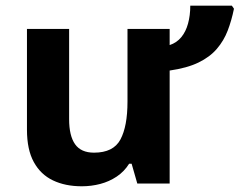

<svg xmlns="http://www.w3.org/2000/svg" viewBox="-20 -648 846 678"><path d="M798.8 -627.9 806.2 -617.2Q797.9 -576.2 784.2 -540.3Q770.5 -504.4 745.8 -475.6Q721.2 -446.8 680.9 -427.2Q640.6 -407.7 579.1 -398.9V0H464.8L444.8 -69.8H436Q418.5 -42 392.1 -24.4Q365.7 -6.8 334.2 1.5Q302.7 9.8 269 9.8Q210.4 9.8 167 -11Q123.5 -31.7 99.4 -75.7Q75.2 -119.6 75.2 -189.9V-545.9H224.1V-227.1Q224.1 -168.5 245.1 -138.7Q266.1 -108.9 312 -108.9Q380.4 -108.9 405.3 -155.5Q430.2 -202.1 430.2 -289.1V-545.9H579.1V-488.8Q604 -497.1 620.1 -516.6Q636.2 -536.1 644 -564.7Q651.9 -593.3 651.9 -627.9Z"/></svg>

Font: Wonky
Style: Regular
Weight: 400
Designer: Monotype Design Team
Foundry: Monotype Imaging Inc.
Version: Version 3.000